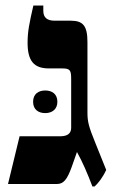

<svg xmlns="http://www.w3.org/2000/svg" viewBox="-20 -667 416 696"><path d="M315 9H323C336 -3 352 -23 365 -51L326 -148C301 -209 297 -227 297 -259V-514C297 -574 281 -592 236 -592H178C150 -592 137 -604 137 -628V-647H101C86 -582 80 -552 80 -512C80 -446 103 -419 157 -419H205C235 -419 238 -412 238 -379V-204C238 -185 227 -173 198 -173H51L9 0H186C210 0 223 -15 240 -62L259 -116C279 -80 296 -41 315 9ZM100 -298C100 -270 119 -257 144 -257C169 -257 188 -271 188 -298C188 -326 169 -339 144 -339C119 -339 100 -326 100 -298Z"/></svg>

Font: Noto Serif Hebrew SemiCondensed ExtraBold
Style: Regular
Weight: 800
Width: 4
Designer: Monotype Design Team
Foundry: Monotype Imaging Inc.
Version: Version 2.004